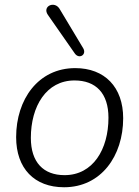

<svg xmlns="http://www.w3.org/2000/svg" viewBox="-20 -781 587 809"><path d="M250 8C406 8 499 -124 499 -283C499 -414 421 -494 297 -494C141 -494 48 -362 48 -203C48 -71 125 8 250 8ZM252 -43C163 -43 110 -97 110 -200C110 -333 175 -442 294 -442C384 -442 437 -388 437 -285C437 -152 372 -43 252 -43ZM182 -718 295 -556C313 -530 346 -550 331 -577L232 -742C211 -780 156 -755 182 -718Z"/></svg>

Font: SN Pro Light
Style: Italic
Weight: 300
Italic angle: -8.99998°
Designer: Tobias Whetton
Foundry: Supernotes
Version: Version 1.001;Glyphs 3.2 (3249)